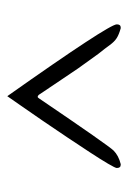

<svg xmlns="http://www.w3.org/2000/svg" viewBox="70 -714 359 540"><g transform="rotate(-90 250.0 -443.5)"><path d="M59 -284H57Q48 -284 48 -295Q48 -299 60 -319.5Q72 -340 92 -370.5Q112 -401 135 -435.5Q158 -470 181 -503.5Q204 -537 222.5 -563.5Q241 -590 250 -603Q452 -317 452 -295Q452 -284 443 -284H441Q423 -289 413 -295.5Q403 -302 394 -314.5Q385 -327 369 -347L328 -404Q301 -444 282.5 -471.5Q264 -499 254 -514Q248 -521 244 -514Q111 -318 97 -304Q83 -290 59 -284Z"/></g></svg>

Font: Benne
Style: Regular
Weight: 400
Designer: John-Daniel Harrington
Version: Version 1.001